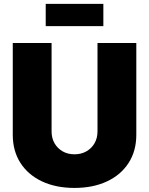

<svg xmlns="http://www.w3.org/2000/svg" viewBox="-20 -946 758 976"><path d="M358.4 9.3Q264.6 9.3 194.1 -23.7Q123.5 -56.6 84.2 -117.4Q44.9 -178.2 44.9 -261.2V-727.5H242.2V-277.8Q242.2 -243.7 257.3 -217.5Q272.5 -191.4 298.6 -176.5Q324.7 -161.6 358.9 -161.6Q392.6 -161.6 418.9 -176.5Q445.3 -191.4 460.4 -217.5Q475.6 -243.7 475.6 -277.8V-727.5H672.9V-261.2Q672.9 -178.2 633.5 -117.4Q594.2 -56.6 523.4 -23.7Q452.6 9.3 358.4 9.3ZM505.4 -926.3V-813H212.4V-926.3Z"/></svg>

Font: Inter 18pt Black
Style: Regular
Weight: 900
Designer: Rasmus Andersson
Foundry: rsms
Version: Version 4.001;git-66647c0bb